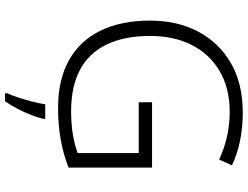

<svg xmlns="http://www.w3.org/2000/svg" viewBox="-131 -634 986 764"><g transform="rotate(90 362.0 -252.0)"><path d="M387 -364H647V-32Q594 -11 535.5 -0.5Q477 10 410 10Q297 10 219.5 -33.5Q142 -77 102 -159Q62 -241 62 -356Q62 -465 106 -548Q150 -631 231.5 -678Q313 -725 428 -725Q486 -725 538.5 -714.5Q591 -704 638 -682L615 -631Q570 -652 522 -662.5Q474 -673 425 -673Q331 -673 263 -633Q195 -593 159 -522Q123 -451 123 -357Q123 -254 157 -183.5Q191 -113 257.5 -77.5Q324 -42 422 -42Q474 -42 515 -49Q556 -56 589 -68V-311H387ZM453 68Q448 90 437.5 117Q427 144 413 171Q399 198 383 221H351V212Q359 196 368 168.5Q377 141 384.5 111.5Q392 82 395 61H453Z"/></g></svg>

Font: Noto Sans Cham Light
Style: Regular
Weight: 300
Version: Version 2.002